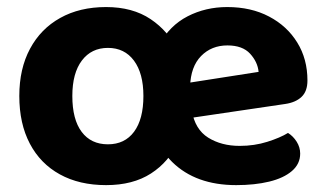

<svg xmlns="http://www.w3.org/2000/svg" viewBox="-20 -515 933 550"><path d="M517.3 -240.1Q517.3 -167.2 490.7 -109.2Q464.1 -51.3 412.4 -18Q360.8 15.3 283.9 15.3Q207.3 15.3 151.5 -15.5Q95.6 -46.2 65.5 -103.5Q35.3 -160.8 35.3 -240.1Q35.3 -318.2 66 -375.3Q96.6 -432.5 152.5 -463.6Q208.3 -494.8 283.9 -494.8Q359.8 -494.8 411.4 -460.2Q463.1 -425.6 490.2 -368.1Q517.3 -310.5 517.3 -240.1ZM289.2 -377.8Q241.9 -377.8 214.6 -341.7Q187.2 -305.6 187.2 -240.1Q187.2 -172.8 214 -137.2Q240.7 -101.6 289.2 -101.6Q337.4 -101.6 364.1 -137.7Q390.8 -173.8 390.8 -240.1Q390.8 -304.9 363.7 -341.4Q336.6 -377.8 289.2 -377.8ZM478.1 -170.1 472.6 -270.4 720.8 -309.1Q718.1 -337.5 696.4 -361.2Q674.7 -384.9 631.4 -384.9Q585.9 -384.9 556 -354.5Q526.2 -324 524.6 -267.6L529.4 -198.5Q538.5 -144.4 576.4 -120.7Q614.3 -97.1 666.7 -97.1Q708.7 -97.1 745.7 -108.8Q782.8 -120.5 805 -134.2Q819.8 -125 829.9 -109Q839.9 -93 839.9 -75Q839.9 -45.3 816.1 -25Q792.4 -4.7 751 5.3Q709.7 15.3 656.6 15.3Q540.8 15.3 473.4 -50.8Q406 -116.9 406 -246.2Q406 -332.3 436 -387Q466 -441.8 517.5 -468.3Q568.9 -494.8 630.9 -494.8Q699.2 -494.8 750.8 -467.6Q802.4 -440.5 831.5 -393.2Q860.7 -346 860.7 -284.4Q860.7 -253.3 843.7 -237.4Q826.8 -221.4 796.6 -217.1Z"/></svg>

Font: Baloo Bhaijaan 2
Style: Regular
Weight: 400
Designer: Sanskriti Dholi, Noopur Datye and Ek Type
Foundry: Ek Type
Version: Version 1.701